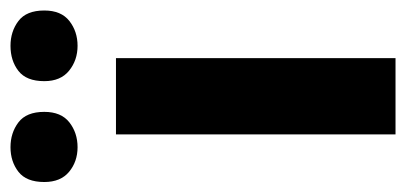

<svg xmlns="http://www.w3.org/2000/svg" viewBox="-244 -564 792 375"><g transform="rotate(-90 152.5 -376.0)"><path d="M227 0H78V-546H227ZM-15 -686Q-15 -721 5 -736.5Q25 -752 53 -752Q81 -752 101.5 -736.5Q122 -721 122 -686Q122 -653 101.5 -637Q81 -621 53 -621Q25 -621 5 -637.5Q-15 -654 -15 -686ZM182 -686Q182 -721 202 -736.5Q222 -752 251 -752Q279 -752 299.5 -736.5Q320 -721 320 -686Q320 -653 299.5 -637Q279 -621 251 -621Q223 -621 202.5 -637.5Q182 -654 182 -686Z"/></g></svg>

Font: Noto Sans Devanagari
Style: Bold
Weight: 700
Version: Version 2.003